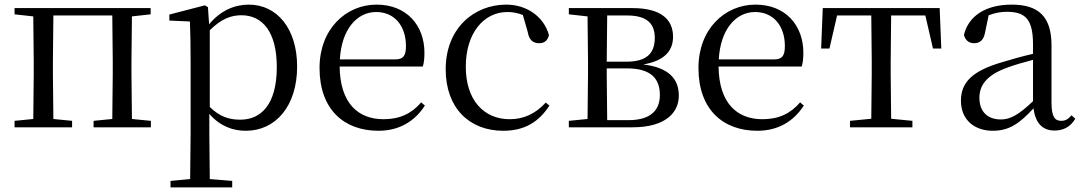

<svg xmlns="http://www.w3.org/2000/svg" viewBox="-20 -551 4684 831"><path d="M43 -489 124 -480 126 -288V-229L124 -36L43 -28V0H292V-28L211 -36L209 -229V-288L211 -484H466L468 -288V-229L466 -36L385 -28V0H633V-28L551 -36L549 -229V-288L551 -480L632 -489V-516H43Z M1044 15C1173 15 1266 -92 1266 -263C1266 -427 1179 -531 1057 -531C996 -531 935 -506 885 -446L880 -520L867 -528L713 -488V-462L802 -458C804 -408 805 -355 805 -287V27L803 224L718 232V260H985V232L888 224L886 27V-58C934 -3 990 15 1044 15ZM888 -420C938 -470 981 -485 1025 -485C1116 -485 1178 -413 1178 -261C1178 -95 1107 -33 1020 -33C971 -33 931 -46 888 -88Z M1618 15C1708 15 1775 -26 1819 -94L1803 -108C1762 -60 1711 -35 1640 -35C1530 -35 1452 -104 1450 -263H1810C1815 -279 1817 -299 1817 -323C1817 -441 1740 -531 1610 -531C1477 -531 1363 -425 1363 -257C1363 -76 1470 15 1618 15ZM1451 -294C1458 -424 1525 -499 1608 -499C1689 -499 1737 -437 1737 -352C1737 -312 1727 -294 1692 -294Z M2158 15C2253 15 2313 -25 2358 -94L2342 -107C2297 -58 2246 -35 2186 -35C2074 -35 1996 -118 1996 -262C1996 -408 2074 -499 2176 -499C2199 -499 2221 -495 2243 -486L2264 -413C2270 -378 2286 -364 2314 -364C2336 -364 2350 -375 2356 -399C2334 -479 2260 -531 2171 -531C2033 -531 1909 -430 1909 -251C1909 -84 2011 15 2158 15Z M2522 0H2717C2865 0 2918 -67 2918 -137C2918 -210 2874 -259 2764 -272C2864 -289 2893 -338 2893 -392C2893 -467 2841 -516 2717 -516H2442V-489L2523 -480L2525 -288V-229L2523 -36L2442 -28V0ZM2608 -484H2694C2779 -484 2814 -450 2814 -387C2814 -317 2775 -284 2691 -284H2606ZM2606 -255H2694C2798 -255 2836 -210 2836 -140C2836 -71 2793 -31 2700 -31H2608L2606 -229Z M3258 15C3348 15 3415 -26 3459 -94L3443 -108C3402 -60 3351 -35 3280 -35C3170 -35 3092 -104 3090 -263H3450C3455 -279 3457 -299 3457 -323C3457 -441 3380 -531 3250 -531C3117 -531 3003 -425 3003 -257C3003 -76 3110 15 3258 15ZM3091 -294C3098 -424 3165 -499 3248 -499C3329 -499 3377 -437 3377 -352C3377 -312 3367 -294 3332 -294Z M3750 0H3929V-28L3837 -37L3835 -229V-288L3837 -484H3985L4018 -341H4054L4047 -516H3541L3534 -341H3570L3603 -484H3751L3753 -288V-229L3751 -37L3659 -28V0Z M4544 14C4583 14 4613 -2 4634 -37L4618 -52C4602 -34 4590 -28 4573 -28C4546 -28 4531 -45 4531 -108V-355C4531 -479 4475 -531 4359 -531C4246 -531 4172 -482 4152 -400C4158 -377 4173 -364 4196 -364C4221 -364 4238 -377 4244 -413L4259 -485C4286 -495 4311 -500 4337 -500C4416 -500 4451 -470 4451 -359V-318C4407 -308 4360 -295 4318 -282C4186 -244 4139 -193 4139 -115C4139 -32 4198 15 4277 15C4349 15 4394 -18 4453 -82C4461 -22 4489 14 4544 14ZM4451 -113C4388 -53 4352 -34 4312 -34C4256 -34 4219 -66 4219 -128C4219 -183 4252 -226 4336 -257C4370 -270 4410 -281 4451 -292Z"/></svg>

Font: Source Han Serif KR
Style: Regular
Weight: 400
Designer: Ryoko NISHIZUKA 西塚涼子 (kana & ideographs); Frank Grießhammer (Latin, Greek & Cyrillic); Wenlong ZHANG 张文龙 (bopomofo); San
Foundry: Adobe
Version: Version 2.001;hotconv 1.1.0;makeotfexe 2.6.0